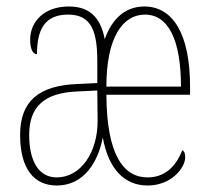

<svg xmlns="http://www.w3.org/2000/svg" viewBox="-20 -562 649 592"><path d="M155 10C238 10 282 -61 297 -138C314 -42 363 10 435 10C508 10 551 -44 551 -77C551 -88 549 -95 542 -99C522 -47 487 -15 435 -15C362 -15 309 -82 308 -270H566V-295C566 -459 512 -542 425 -542C369 -542 326 -507 303 -441C289 -514 251 -542 192 -542C116 -542 73 -495 73 -440C73 -411 81 -395 94 -395C94 -471 118 -517 190 -517C265 -517 280 -461 280 -371V-306L218 -303C99 -298 42 -250 42 -146C42 -40 86 10 155 10ZM538 -295H308C308 -446 358 -517 427 -517C499 -517 538 -439 538 -295ZM155 -15C98 -15 70 -67 70 -146C70 -230 113 -276 219 -280L280 -283L281 -192C282 -91 228 -15 155 -15Z"/></svg>

Font: Noto Serif Armenian ExtraCondensed Thin
Style: Regular
Weight: 100
Width: 2
Designer: Monotype Design Team
Foundry: Monotype Imaging Inc.
Version: Version 2.008